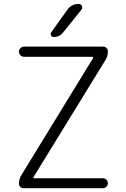

<svg xmlns="http://www.w3.org/2000/svg" viewBox="-20 -995 650 993"><path d="M386.7 -974.6Q398.4 -974.6 403.3 -964.4Q408.2 -954.1 401.4 -945.3L306.6 -827.1Q288.1 -803.7 257.8 -803.7Q248 -803.7 243.7 -812Q239.3 -820.3 245.1 -828.1L328.1 -944.3Q349.6 -974.6 386.7 -974.6ZM153.3 -79.1Q152.3 -77.1 153.3 -75.2Q154.3 -73.2 156.2 -73.2H511.7Q522.5 -73.2 530.3 -65.4Q538.1 -57.6 538.1 -47.4Q538.1 -37.1 530.3 -29.3Q522.5 -21.5 511.7 -21.5H101.6Q91.8 -21.5 85 -28.3Q78.1 -35.2 78.1 -44.9Q78.1 -69.3 90.8 -89.8L461.9 -695.3Q462.9 -697.3 461.9 -699.2Q460.9 -701.2 458 -701.2H104.5Q93.8 -701.2 85.9 -709Q78.1 -716.8 78.1 -727.5Q78.1 -738.3 85.9 -746.1Q93.8 -753.9 104.5 -753.9H513.7Q523.4 -753.9 530.8 -746.6Q538.1 -739.3 538.1 -729.5Q538.1 -705.1 525.4 -684.6Z"/></svg>

Font: Gen Jyuu Gothic Light
Style: Regular
Weight: 200
Designer: [Source Han Sans]
Ryoko NISHIZUKA  (kana & ideographs); Paul D. Hunt (Latin, Greek & Cyrillic); Wenlong ZHANG  (bopomofo
Version: Version 1.002.20150607